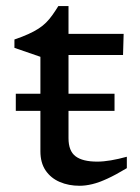

<svg xmlns="http://www.w3.org/2000/svg" viewBox="-20 -602 460 632"><path d="M32 -237V-293.5H357V-237ZM205.5 -147Q205.5 -105 228.8 -87.5Q252 -70 300 -70Q320.5 -70 345.2 -74.2Q370 -78.5 397.5 -86V-48.5Q361 -26.5 333.2 -13.8Q305.5 -1 283.5 4.2Q261.5 9.5 242 9.5Q206 9.5 176.8 -3Q147.5 -15.5 130.2 -40.8Q113 -66 113 -104V-415L27.5 -444.5V-472Q54 -481 73.2 -489.8Q92.5 -498.5 106.8 -507.8Q121 -517 131.8 -527.8Q142.5 -538.5 152 -551.8Q161.5 -565 172 -582H205.5V-473.5ZM170 -421 172.5 -490.5H387L385 -421Z"/></svg>

Font: Newsreader 9pt
Style: Regular
Weight: 400
Designer: Hugues Gentile
Foundry: Production Type
Version: Version 1.003